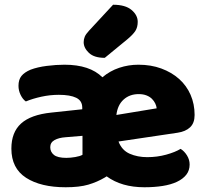

<svg xmlns="http://www.w3.org/2000/svg" viewBox="-20 -774 871 810"><path d="M252 -501Q359 -501 412 -448Q444 -475 483 -488Q522 -501 564 -501Q617 -501 660.5 -485Q704 -469 735.5 -441Q767 -413 784 -374Q801 -335 801 -289Q801 -255 782 -237Q763 -219 729 -214L480 -177Q494 -140 527 -125.5Q560 -111 601 -111Q643 -111 681 -121.5Q719 -132 742 -146Q758 -136 769 -118Q780 -100 780 -80Q780 -55 766 -37Q752 -19 726.5 -7Q701 5 666 10.5Q631 16 589 16Q493 16 430 -30L422 -25Q390 -6 352.5 5Q315 16 257 16Q152 16 90 -24Q28 -64 28 -147Q28 -216 69 -253Q110 -290 196 -299L327 -313V-320Q327 -349 301.5 -361.5Q276 -374 228 -374Q191 -374 154.5 -366Q118 -358 89 -346Q76 -355 67 -373.5Q58 -392 58 -412Q58 -438 70.5 -453.5Q83 -469 109 -480Q138 -491 177.5 -496Q217 -501 252 -501ZM260 -108Q277 -108 297.5 -111.5Q318 -115 328 -121V-201L256 -195Q228 -193 210 -183Q192 -173 192 -153Q192 -133 207.5 -120.5Q223 -108 260 -108ZM565 -377Q527 -377 501.5 -354Q476 -331 471 -289L641 -317Q640 -327 635 -337.5Q630 -348 621 -357Q612 -366 598 -371.5Q584 -377 565 -377ZM457 -754Q509 -754 535 -732Q561 -710 561 -682Q561 -659 551 -643.5Q541 -628 517 -608L422 -530Q377 -530 355 -551Q333 -572 333 -596Q333 -608 337.5 -619Q342 -630 356 -645Z"/></svg>

Font: Baloo Tammudu 2 ExtraBold
Style: Regular
Weight: 800
Designer: Maithili Shingre, Omkar Shende and Ek Type
Foundry: Ek Type
Version: Version 1.640;hotconv 1.0.111;makeotfexe 2.5.65597; ttfautoh